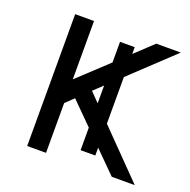

<svg xmlns="http://www.w3.org/2000/svg" viewBox="-100 -622 710 719"><g transform="rotate(20 255.0 -262.5)"><path d="M81.1 0Q81.1 -130.9 81.1 -525.4Q99.6 -525.4 156.2 -525.4Q156.2 -466.8 156.2 -293Q218.8 -350.6 404.3 -525.4Q428.7 -525.4 502 -525.4Q435.5 -462.9 238.3 -277.3Q305.7 -208 509.8 0Q486.3 0 418 0Q360.4 -57.6 188.5 -229.5Q180.7 -221.7 156.2 -198.2Q156.2 -148.4 156.2 0Q137.7 0 81.1 0ZM274.4 -53.7Q274.4 -162.1 274.4 -485.4Q289.1 -485.4 333 -485.4Q333 -377 333 -53.7Q318.4 -53.7 274.4 -53.7Z"/></g></svg>

Font: Gothic A1
Style: Regular
Weight: 400
Designer: HanYang I&C Co.,Ltd.
Version: Version 2.50